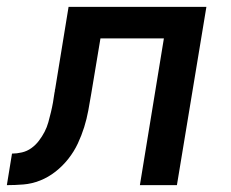

<svg xmlns="http://www.w3.org/2000/svg" viewBox="-55 -540 675 560"><path d="M-35 0 -20 -92Q-6 -92 9 -95.5Q24 -99 36.5 -108Q49 -117 58.5 -129.5Q68 -142 75 -155.5Q82 -169 86 -183.5Q90 -198 93.5 -212.5Q97 -227 99.5 -241Q102 -255 104 -270Q105 -273 105 -275.5Q105 -278 106 -281L145 -520H547L461 0H353L423 -428H238L211 -266Q207 -242 202.5 -217.5Q198 -193 190.5 -169Q183 -145 172 -121.5Q161 -98 144.5 -77Q128 -56 107 -39.5Q86 -23 62 -13.5Q38 -4 13.5 -2Q-11 0 -35 0Z"/></svg>

Font: Iosevka SS04 SmBd Ex Obl
Style: Regular
Weight: 600
Width: 7
Italic angle: -9°
Monospace: yes
Designer: Belleve Invis
Foundry: Belleve Invis
Version: Version 19.0.0; ttfautohint (v1.8.4)